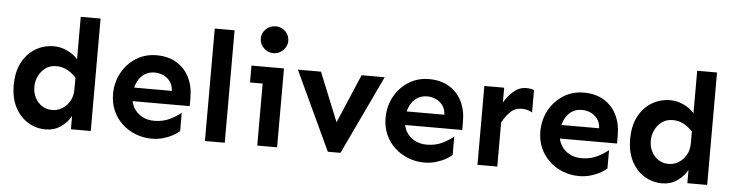

<svg xmlns="http://www.w3.org/2000/svg" viewBox="-46 -965 4569 1196"><g transform="rotate(5 2238.0 -367.5)"><path d="M262.7 14.6Q204.1 14.6 153.8 -15.6Q103.5 -45.9 72.8 -103.5Q42 -161.1 42 -243.2Q42 -326.2 72.8 -384.8Q103.5 -443.4 155.8 -474.6Q208 -505.9 271.5 -505.9Q312.5 -505.9 353 -487.3Q393.6 -468.8 420.9 -437.5V-703.1H544.9V0H420.9V-83Q399.4 -43 358.4 -14.2Q317.4 14.6 262.7 14.6ZM293.9 -109.4Q327.1 -109.4 356 -127Q384.8 -144.5 403.3 -176.8Q421.9 -209 420.9 -252.9V-323.2Q394.5 -351.6 363.8 -367.7Q333 -383.8 296.9 -383.8Q257.8 -383.8 230 -363.8Q202.1 -343.8 186.5 -312Q170.9 -280.3 170.9 -243.2Q170.9 -207 186.5 -176.3Q202.1 -145.5 230 -127.4Q257.8 -109.4 293.9 -109.4Z M927.7 14.6Q873 14.6 825.2 -4.4Q777.3 -23.4 740.7 -57.6Q704.1 -91.8 683.6 -138.7Q663.1 -185.5 663.1 -241.2Q663.1 -313.5 695.3 -373.5Q727.5 -433.6 784.2 -469.7Q840.8 -505.9 913.1 -505.9Q985.4 -505.9 1037.6 -474.6Q1089.8 -443.4 1117.7 -388.2Q1145.5 -333 1145.5 -260.7V-208H777.3V-293H1026.4Q1024.4 -329.1 1006.8 -352.1Q989.3 -375 963.9 -386.2Q938.5 -397.5 910.2 -397.5Q872.1 -397.5 844.2 -377.9Q816.4 -358.4 800.8 -323.2Q785.2 -288.1 785.2 -241.2Q785.2 -199.2 803.7 -167Q822.3 -134.8 856 -116.2Q889.6 -97.7 932.6 -97.7Q987.3 -97.7 1030.8 -119.1Q1074.2 -140.6 1099.6 -163.1V-47.9Q1085 -34.2 1058.6 -19.5Q1032.2 -4.9 998.5 4.9Q964.8 14.6 927.7 14.6Z M1258.8 0V-703.1H1382.8V0Z M1635.7 -582Q1600.6 -582 1575.2 -607.4Q1549.8 -632.8 1549.8 -666Q1549.8 -701.2 1575.2 -725.6Q1600.6 -750 1635.7 -750Q1659.2 -750 1678.7 -738.8Q1698.2 -727.5 1710 -708.5Q1721.7 -689.5 1721.7 -666Q1721.7 -644.5 1710 -625Q1698.2 -605.5 1678.7 -593.8Q1659.2 -582 1635.7 -582ZM1585.9 0V-493.2H1710V0ZM1506.8 -387.7V-493.2H1710V-387.7Z M2027.3 0 1796.9 -493.2H1941.4L2065.4 -187.5L2195.3 -493.2H2339.8L2106.4 0Z M2631.8 14.6Q2577.1 14.6 2529.3 -4.4Q2481.4 -23.4 2444.8 -57.6Q2408.2 -91.8 2387.7 -138.7Q2367.2 -185.5 2367.2 -241.2Q2367.2 -313.5 2399.4 -373.5Q2431.6 -433.6 2488.3 -469.7Q2544.9 -505.9 2617.2 -505.9Q2689.5 -505.9 2741.7 -474.6Q2793.9 -443.4 2821.8 -388.2Q2849.6 -333 2849.6 -260.7V-208H2481.4V-293H2730.5Q2728.5 -329.1 2710.9 -352.1Q2693.4 -375 2668 -386.2Q2642.6 -397.5 2614.3 -397.5Q2576.2 -397.5 2548.3 -377.9Q2520.5 -358.4 2504.9 -323.2Q2489.3 -288.1 2489.3 -241.2Q2489.3 -199.2 2507.8 -167Q2526.4 -134.8 2560.1 -116.2Q2593.8 -97.7 2636.7 -97.7Q2691.4 -97.7 2734.9 -119.1Q2778.3 -140.6 2803.7 -163.1V-47.9Q2789.1 -34.2 2762.7 -19.5Q2736.3 -4.9 2702.6 4.9Q2668.9 14.6 2631.8 14.6Z M2962.9 0V-493.2H3086.9V0ZM3086.9 -275.4V-400.4Q3112.3 -444.3 3147 -473.6Q3181.6 -502.9 3225.6 -502.9Q3252.9 -502.9 3273.4 -494.1V-354.5Q3258.8 -363.3 3242.7 -367.7Q3226.6 -372.1 3208 -372.1Q3166 -372.1 3137.2 -344.2Q3108.4 -316.4 3086.9 -275.4Z M3599.6 14.6Q3544.9 14.6 3497.1 -4.4Q3449.2 -23.4 3412.6 -57.6Q3376 -91.8 3355.5 -138.7Q3335 -185.5 3335 -241.2Q3335 -313.5 3367.2 -373.5Q3399.4 -433.6 3456.1 -469.7Q3512.7 -505.9 3585 -505.9Q3657.2 -505.9 3709.5 -474.6Q3761.7 -443.4 3789.6 -388.2Q3817.4 -333 3817.4 -260.7V-208H3449.2V-293H3698.2Q3696.3 -329.1 3678.7 -352.1Q3661.1 -375 3635.7 -386.2Q3610.4 -397.5 3582 -397.5Q3543.9 -397.5 3516.1 -377.9Q3488.3 -358.4 3472.7 -323.2Q3457 -288.1 3457 -241.2Q3457 -199.2 3475.6 -167Q3494.1 -134.8 3527.8 -116.2Q3561.5 -97.7 3604.5 -97.7Q3659.2 -97.7 3702.6 -119.1Q3746.1 -140.6 3771.5 -163.1V-47.9Q3756.8 -34.2 3730.5 -19.5Q3704.1 -4.9 3670.4 4.9Q3636.7 14.6 3599.6 14.6Z M4117.2 14.6Q4058.6 14.6 4008.3 -15.6Q3958 -45.9 3927.2 -103.5Q3896.5 -161.1 3896.5 -243.2Q3896.5 -326.2 3927.2 -384.8Q3958 -443.4 4010.3 -474.6Q4062.5 -505.9 4126 -505.9Q4167 -505.9 4207.5 -487.3Q4248 -468.8 4275.4 -437.5V-703.1H4399.4V0H4275.4V-83Q4253.9 -43 4212.9 -14.2Q4171.9 14.6 4117.2 14.6ZM4148.4 -109.4Q4181.6 -109.4 4210.4 -127Q4239.3 -144.5 4257.8 -176.8Q4276.4 -209 4275.4 -252.9V-323.2Q4249 -351.6 4218.3 -367.7Q4187.5 -383.8 4151.4 -383.8Q4112.3 -383.8 4084.5 -363.8Q4056.6 -343.8 4041 -312Q4025.4 -280.3 4025.4 -243.2Q4025.4 -207 4041 -176.3Q4056.6 -145.5 4084.5 -127.4Q4112.3 -109.4 4148.4 -109.4Z"/></g></svg>

Font: Sen
Style: Bold
Weight: 700
Designer: Kosal Sen, Philatype
Foundry: Philatype
Version: Version 2.000;gftools[0.9.31]